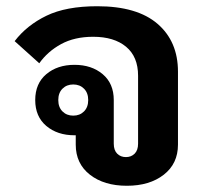

<svg xmlns="http://www.w3.org/2000/svg" viewBox="-20 -584 677 616"><path d="M387 12Q314 12 268.5 -23.5Q223 -59 223 -120V-150H219Q164 -150 128.5 -180Q93 -210 93 -263Q93 -316 128.5 -346Q164 -376 219 -376Q274 -376 309.5 -346Q345 -316 345 -263V-123Q345 -102 356 -91Q367 -80 384 -80Q401 -80 412 -91Q423 -102 423 -123V-341Q423 -402 384.5 -434Q346 -466 279 -466Q219 -466 176 -442.5Q133 -419 106 -381L27 -452Q66 -503 129 -533.5Q192 -564 292 -564Q420 -564 485.5 -507.5Q551 -451 551 -354V-120Q551 -59 505.5 -23.5Q460 12 387 12ZM215 -213Q236 -213 249.5 -226.5Q263 -240 263 -263Q263 -286 249.5 -299.5Q236 -313 215 -313Q194 -313 180.5 -299.5Q167 -286 167 -263Q167 -240 180.5 -226.5Q194 -213 215 -213Z"/></svg>

Font: IBM Plex Sans Thai Looped SemiBold
Style: Regular
Weight: 600
Designer: Mike Abbink, Paul van der Laan, Pieter van Rosmalen, Ben Mitchell, Mark Frömberg
Foundry: Bold Monday
Version: Version 1.1